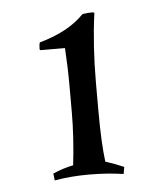

<svg xmlns="http://www.w3.org/2000/svg" viewBox="-39 -780 380 469"><g transform="rotate(-5 151.5 -545.5)"><path d="M133 -507V-574Q133 -618 130 -665H70L68 -667Q68 -678 70 -684Q142 -704 180 -744Q192 -746 206 -746L209 -744Q198 -663 198 -574V-507Q198 -426 204 -380Q229 -372 249 -363L246 -346Q206 -352 161 -352Q116 -352 77 -345L75 -362Q100 -373 125 -378Q133 -447 133 -507Z"/></g></svg>

Font: Almendra SC
Style: Regular
Weight: 400
Designer: Ana Sanfelippo
Foundry: Ana Sanfelippo
Version: Version 1.002